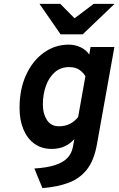

<svg xmlns="http://www.w3.org/2000/svg" viewBox="-20 -752 608 985"><path d="M197.7 213 156.3 112.4Q220.1 108.6 261.6 95.3Q303.1 82 325.3 58.9Q347.5 35.8 353.9 2.4L361.5 -38.8Q343 -16.7 313.6 -2.3Q284.3 12 244.7 12Q194 12 157.2 -14.2Q120.5 -40.4 100.4 -87.8Q80.3 -135.1 80.3 -198Q80.3 -295.2 114.2 -368.3Q148.1 -441.4 205.4 -482.2Q262.6 -523 332.7 -523Q364.9 -523 393.2 -509.7Q421.5 -496.4 437.9 -472L444.5 -511H566.9L477.3 -11.8Q462.9 70.2 426.3 117.1Q389.7 163.9 332.4 185.4Q275.1 206.9 197.7 213ZM283.1 -104.2Q314.9 -104.2 339.4 -117Q363.8 -129.9 380.9 -151.8L418.1 -360.4Q410.4 -376.1 389.9 -392Q369.3 -407.8 334.7 -407.8Q292 -407.8 261.9 -382.1Q231.8 -356.3 215.9 -312.5Q199.9 -268.7 199.9 -214.6Q199.9 -169.6 220.4 -136.9Q240.9 -104.2 283.1 -104.2ZM290.7 -576 182.7 -732H289.5L362.5 -658.2L460.3 -732H567.5L404.5 -576Z"/></svg>

Font: Overpass
Style: Italic
Weight: 400
Italic angle: -10°
Designer: Delve Withrington, Dave Bailey, Thomas Jockin
Foundry: Delve Fonts LLC
Version: Version 4.000